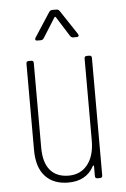

<svg xmlns="http://www.w3.org/2000/svg" viewBox="-52 -738 514 783"><g transform="rotate(-5 205.5 -346.5)"><path d="M316 -501H326Q336 -501 336 -491V-10Q336 0 326 0H316Q306 0 306 -10V-50Q306 -53 304 -53.5Q302 -54 301 -51Q270 7 196 7Q136 7 102 -29.5Q68 -66 68 -138V-491Q68 -501 78 -501H88Q98 -501 98 -491V-145Q98 -83 124.5 -52Q151 -21 200 -21Q249 -21 277.5 -57Q306 -93 306 -156V-491Q306 -501 316 -501ZM114 -593 179 -693Q184 -700 191 -700H209Q216 -700 221 -694L288 -593L290 -588Q290 -581 281 -581H267Q260 -581 255 -588L204 -669Q203 -671 201 -671Q199 -671 198 -669L147 -588Q142 -581 135 -581H120Q114 -581 112.5 -584.5Q111 -588 114 -593Z"/></g></svg>

Font: Barlow Condensed Thin
Style: Regular
Weight: 250
Width: 3
Designer: Jeremy Tribby
Foundry: Tribby Type
Version: Version 1.408